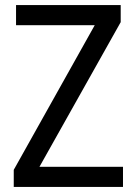

<svg xmlns="http://www.w3.org/2000/svg" viewBox="-20 -734 535 754"><path d="M463 0H34V-67L352 -635H43V-714H454V-647L135 -79H463Z"/></svg>

Font: Noto Sans Sinhala SemiCondensed
Style: Regular
Weight: 400
Width: 4
Designer: Jelle Bosma - Monotype Design Team
Foundry: Monotype Imaging Inc.
Version: Version 2.006; ttfautohint (v1.8.4.7-5d5b)